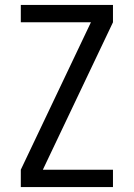

<svg xmlns="http://www.w3.org/2000/svg" viewBox="-20 -755 540 775"><path d="M64 0V-70L347 -665H64V-735H436V-665L153 -70H436V0Z"/></svg>

Font: Iosevka Custom
Style: Regular
Weight: 400
Monospace: yes
Designer: Belleve Invis
Foundry: Belleve Invis
Version: Version 32.5.0; ttfautohint (v1.8.4)